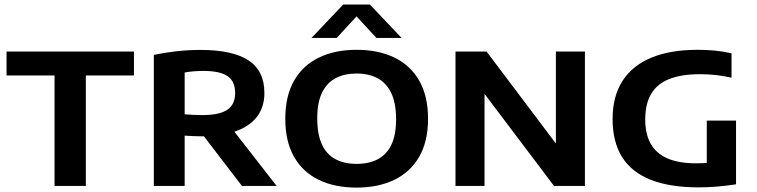

<svg xmlns="http://www.w3.org/2000/svg" viewBox="-20 -823 3352 850"><path d="M221.5 0V-489H9V-595H573V-489H360V0Z M661 0V-580Q705 -589.5 759 -595.8Q813 -602 867.5 -602Q1009.5 -602 1080 -555.8Q1150.5 -509.5 1150.5 -411.5Q1150.5 -348 1117.2 -305.5Q1084 -263 1021.8 -241.2Q959.5 -219.5 872 -219.5Q853 -219.5 834.5 -220.5Q816 -221.5 797.5 -222.5V0ZM1051 0 839.5 -276H989.5L1204.5 0ZM875.5 -313.5Q952 -313.5 986.5 -337.2Q1021 -361 1021 -411Q1021 -463.5 987 -486.2Q953 -509 880.5 -509Q857.5 -509 836.8 -507.2Q816 -505.5 797.5 -502V-317Q819.5 -315.5 835.8 -314.5Q852 -313.5 875.5 -313.5Z M1558.5 7.5Q1462.5 7.5 1391.8 -26.5Q1321 -60.5 1282 -128.5Q1243 -196.5 1243 -297Q1243 -398 1282 -466Q1321 -534 1392 -568.2Q1463 -602.5 1558.5 -602.5Q1655 -602.5 1726 -568.2Q1797 -534 1836 -465.8Q1875 -397.5 1875 -297Q1875 -197 1835.8 -129Q1796.5 -61 1725.5 -26.8Q1654.5 7.5 1558.5 7.5ZM1558.5 -97.5Q1613.5 -97.5 1652.8 -118.2Q1692 -139 1712.8 -182.5Q1733.5 -226 1733.5 -295Q1733.5 -366 1712.2 -410.8Q1691 -455.5 1651.8 -476.5Q1612.5 -497.5 1558.5 -497.5Q1505 -497.5 1466 -477Q1427 -456.5 1405.8 -413Q1384.5 -369.5 1384.5 -300Q1384.5 -228 1405.2 -183.5Q1426 -139 1465.2 -118.2Q1504.5 -97.5 1558.5 -97.5ZM1359 -655 1499.5 -803H1617.5L1758 -655H1646.5L1545.5 -764.5H1571.5L1470.5 -655Z M1996.5 0V-595H2134L2462.5 -159H2441V-595H2569.5V0H2432.5L2103.5 -436H2125V0Z M3073.5 6.5Q2945.5 6.5 2860.8 -27Q2776 -60.5 2734 -127.8Q2692 -195 2692 -296Q2692 -396 2735.5 -464.2Q2779 -532.5 2863 -567.5Q2947 -602.5 3068.5 -602.5Q3107.5 -602.5 3146.5 -598.8Q3185.5 -595 3218.5 -587V-479Q3184 -487 3149.2 -490.8Q3114.5 -494.5 3079 -494.5Q2997.5 -494.5 2943.8 -473.5Q2890 -452.5 2863.2 -408.2Q2836.5 -364 2836.5 -294Q2836.5 -229 2861 -186Q2885.5 -143 2935.5 -121.5Q2985.5 -100 3061.5 -100Q3089 -100 3119.8 -102.2Q3150.5 -104.5 3175 -108.5L3109 -53V-289H3238.5V-7Q3197 -0.5 3154.8 3Q3112.5 6.5 3073.5 6.5Z"/></svg>

Font: Encode Sans SC SemiExpanded SemiBold
Style: Regular
Weight: 600
Width: 6
Designer: Multiple Designers
Foundry: Impallari Type
Version: Version 3.002